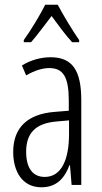

<svg xmlns="http://www.w3.org/2000/svg" viewBox="-20 -785 431 815"><path d="M225 -765H172C150 -721 110 -655 81 -615V-606H112C137 -634 171 -681 199 -717C227 -679 258 -636 286 -606H316V-615C294 -646 249 -719 225 -765ZM195 -542C153 -542 110 -530 73 -507L91 -465C129 -487 162 -496 189 -496C248 -496 272 -459 272 -358V-315L211 -310C99 -301 36 -245 36 -140C36 -61 72 10 156 10C222 10 255 -31 275 -84H277L284 0H325V-360C325 -485 288 -542 195 -542ZM217 -269 273 -274V-216C273 -106 240 -34 170 -34C120 -34 91 -70 91 -141C91 -220 131 -261 217 -269Z"/></svg>

Font: Noto Sans Armenian ExtraCondensed Light
Style: Regular
Weight: 300
Width: 2
Designer: Monotype Design Team
Foundry: Monotype Imaging Inc.
Version: Version 2.008